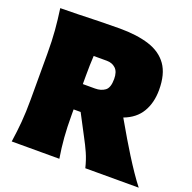

<svg xmlns="http://www.w3.org/2000/svg" viewBox="-144 -986 1130 1130"><g transform="rotate(20 421.0 -421.0)"><path d="M46.4 -835Q97.7 -835 160.6 -836.9Q223.6 -838.9 289.8 -840.6Q356 -842.3 417.5 -842.3Q524.9 -842.3 601.1 -818.1Q677.2 -793.9 717.5 -737.1Q757.8 -680.2 757.8 -581.5Q757.8 -500.5 723.1 -442.4Q688.5 -384.3 615.2 -356.9L679.7 -246.1Q702.6 -207 731.2 -161.4Q759.8 -115.7 788.6 -73.2Q817.4 -30.8 841.8 0H507.3Q495.1 -49.8 477.3 -89.6Q459.5 -129.4 437.5 -169.9L368.2 -301.8H324.2V-269.5Q324.2 -189.9 329.1 -127.7Q334 -65.4 344.7 0H46.4Q56.2 -65.4 61.5 -127.7Q66.9 -189.9 66.9 -269.5V-555.2Q66.9 -638.2 61.5 -702.6Q56.2 -767.1 46.4 -835ZM327.6 -637.7Q325.7 -609.4 325 -578.4Q324.2 -547.4 324.2 -512.7V-460.4H400.4Q438 -460.4 462.6 -478.5Q487.3 -496.6 487.3 -551.3Q487.3 -596.7 465.3 -617.2Q443.4 -637.7 410.2 -637.7Z"/></g></svg>

Font: Pinar-FD Black
Style: Regular
Weight: 900
Designer: Amin Abedi
Version: Version 3.000